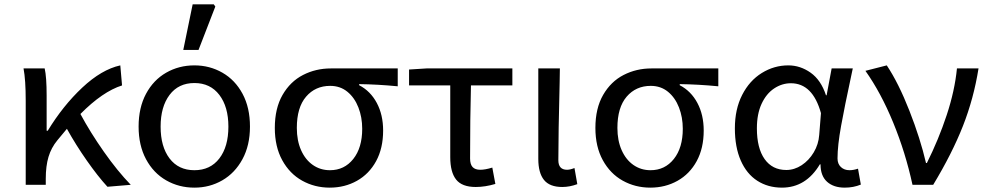

<svg xmlns="http://www.w3.org/2000/svg" viewBox="-20 -848 4538 881"><path d="M88 -534H185Q194 -495 194 -409V-248H199Q269 -363 357.5 -446Q446 -529 532 -548L540 -456Q451 -428 349 -325Q394 -241 456.5 -152Q519 -63 580 0L473 9Q429 -39 378.5 -111Q328 -183 287 -257L243 -204Q215 -170 202.5 -128Q190 -86 190 -28V0H98V-386Q98 -482 88 -534Z M616 -267Q616 -354 650 -417.5Q684 -481 742.5 -514.5Q801 -548 872 -548Q942 -548 1000.5 -514.5Q1059 -481 1093 -417.5Q1127 -354 1127 -267Q1127 -181 1092.5 -117.5Q1058 -54 1000 -20.5Q942 13 872 13Q801 13 742.5 -20.5Q684 -54 650 -117.5Q616 -181 616 -267ZM1028 -267Q1028 -358 986.5 -412.5Q945 -467 872 -467Q799 -467 758 -412.5Q717 -358 717 -267Q717 -175 758 -121Q799 -67 872 -67Q945 -67 986.5 -121Q1028 -175 1028 -267ZM864 -828H961L968 -818L891 -619H821Z M1241 -261Q1241 -351 1276.5 -412.5Q1312 -474 1370.5 -504Q1429 -534 1498 -534H1805V-452Q1713 -461 1628 -462V-457Q1680 -430 1709 -375.5Q1738 -321 1738 -249Q1738 -168 1706 -109Q1674 -50 1618 -18.5Q1562 13 1493 13Q1424 13 1366.5 -19Q1309 -51 1275 -113Q1241 -175 1241 -261ZM1642 -257Q1642 -310 1624.5 -355Q1607 -400 1574 -427Q1541 -454 1495 -454Q1427 -454 1384.5 -404.5Q1342 -355 1342 -261Q1342 -203 1361.5 -159Q1381 -115 1415.5 -91Q1450 -67 1494 -67Q1560 -67 1601 -118.5Q1642 -170 1642 -257Z M2046 -127V-456H1857V-529L1937 -534H2331V-456H2141Q2137 -303 2137 -121Q2137 -94 2148.5 -81.5Q2160 -69 2184 -69Q2206 -69 2239 -79L2253 -4Q2206 10 2163 10Q2100 10 2073 -24Q2046 -58 2046 -127Z M2450 -119V-534H2549L2548 -471Q2542 -233 2542 -113Q2542 -69 2582 -69Q2596 -69 2616 -77L2629 -3Q2594 10 2560 10Q2502 10 2476 -22.5Q2450 -55 2450 -119Z M2712 -261Q2712 -351 2747.5 -412.5Q2783 -474 2841.5 -504Q2900 -534 2969 -534H3276V-452Q3184 -461 3099 -462V-457Q3151 -430 3180 -375.5Q3209 -321 3209 -249Q3209 -168 3177 -109Q3145 -50 3089 -18.5Q3033 13 2964 13Q2895 13 2837.5 -19Q2780 -51 2746 -113Q2712 -175 2712 -261ZM3113 -257Q3113 -310 3095.5 -355Q3078 -400 3045 -427Q3012 -454 2966 -454Q2898 -454 2855.5 -404.5Q2813 -355 2813 -261Q2813 -203 2832.5 -159Q2852 -115 2886.5 -91Q2921 -67 2965 -67Q3031 -67 3072 -118.5Q3113 -170 3113 -257Z M3352 -259Q3352 -347 3385.5 -412.5Q3419 -478 3475.5 -513Q3532 -548 3597 -548Q3652 -548 3699.5 -514.5Q3747 -481 3770 -411H3773L3796 -534H3893L3885 -496Q3856 -362 3839.5 -271Q3823 -180 3823 -121Q3823 -96 3838.5 -81.5Q3854 -67 3878 -67Q3896 -67 3917 -74L3930 -1Q3896 13 3856 13Q3805 13 3775 -14Q3745 -41 3745 -94H3742Q3678 13 3568 13Q3504 13 3455 -18.5Q3406 -50 3379 -111.5Q3352 -173 3352 -259ZM3739 -229 3747 -329Q3709 -466 3609 -466Q3568 -466 3532 -442Q3496 -418 3474.5 -371.5Q3453 -325 3453 -259Q3453 -168 3488.5 -118Q3524 -68 3588 -68Q3625 -68 3658.5 -90Q3692 -112 3714 -149Q3736 -186 3739 -229Z M3951 -523 4049 -548Q4103 -467 4153 -339.5Q4203 -212 4229 -100H4233Q4287 -208 4324 -320Q4361 -432 4371 -534H4470Q4448 -396 4398.5 -270Q4349 -144 4262 0H4167Q4135 -148 4078.5 -285.5Q4022 -423 3951 -523Z"/></svg>

Font: Nebula Sans Medium
Style: Regular
Weight: 500
Designer: Paul D. Hunt for Adobe (as Source Sans)
Foundry: Nebula Entertainment & Broadcasting LLC
Version: Version 1.010